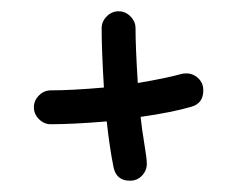

<svg xmlns="http://www.w3.org/2000/svg" viewBox="-20 -350 420 340"><path d="M240 -60Q240 -48 231.5 -39Q223 -30 210 -30Q186 -30 181 -54Q174 -89 169 -135Q109 -130 70 -130Q58 -130 49 -139Q40 -148 40 -160Q40 -172 49 -181Q58 -190 70 -190Q107 -190 164 -195Q160 -261 160 -300Q160 -312 169 -321Q178 -330 190 -330Q202 -330 211 -321Q220 -312 220 -300Q220 -267 224 -203Q277 -212 301 -219Q304 -220 310 -220Q322 -220 331 -211.5Q340 -203 340 -190Q340 -167 319 -161Q285 -151 229 -143Q231 -123 235.5 -96Q240 -69 240 -60Z"/></svg>

Font: Pecita
Style: Book
Weight: 400
Width: 7
Version: Version 4.3